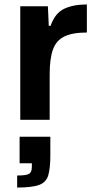

<svg xmlns="http://www.w3.org/2000/svg" viewBox="-20 -538 435 862"><path d="M71 0V-510H195L199 -422H207Q227 -479 268 -498.5Q309 -518 370 -518V-392Q305 -392 268.5 -374Q232 -356 217.5 -315Q203 -274 203 -204V0ZM57 304V250Q96 250 109.5 243Q123 236 123 211V195H68V76H206V159Q206 218 196.5 249.5Q187 281 155 292.5Q123 304 57 304Z"/></svg>

Font: Saira SemiBold
Style: Regular
Weight: 600
Designer: Hector Gatti with collaboration of the Omnibus-Type team
Foundry: Omnibus-Type
Version: Version 1.100; ttfautohint (v1.8.3)